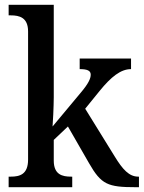

<svg xmlns="http://www.w3.org/2000/svg" viewBox="-20 -780 599 800"><path d="M16 0H281V-44H276C240 -44 204 -52 204 -111V-197L263 -253L351 -100C402 -11 429 0 546 0H559V-44H556C518 -44 491 -74 458 -128L335 -327L395 -401C443 -460 483 -492 526 -492V-536H312V-492C343 -492 358 -486 358 -469C358 -454 350 -433 315 -392L199 -253C200 -257 204 -340 204 -375V-760H16V-716H25C61 -716 97 -707 97 -649V-115C97 -53 62 -44 25 -44H16Z"/></svg>

Font: Noto Serif Lao SemiCondensed Medium
Style: Regular
Weight: 500
Width: 4
Designer: Monotype Design Team
Foundry: Monotype Imaging Inc.
Version: Version 2.003